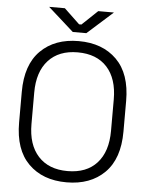

<svg xmlns="http://www.w3.org/2000/svg" viewBox="-59 -924 760 986"><g transform="rotate(5 321.0 -431.0)"><path d="M52 -271V-429Q52 -569 125 -641.5Q198 -714 321 -714Q444 -714 517 -641.5Q590 -569 590 -429V-271Q590 -131 517 -58.5Q444 14 321 14Q198 14 125 -58.5Q52 -131 52 -271ZM526 -269V-431Q526 -538 472.5 -597Q419 -656 321 -656Q224 -656 170 -597Q116 -538 116 -431V-269Q116 -162 170 -103Q224 -44 321 -44Q419 -44 472.5 -103Q526 -162 526 -269ZM286 -758 154 -876H235L315 -800H327L407 -876H488L356 -758Z"/></g></svg>

Font: Space Grotesk Frontify Light
Style: Regular
Weight: 300
Designer: Florian Karsten
Version: Version 2.000